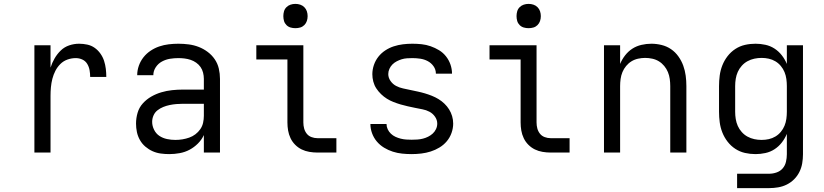

<svg xmlns="http://www.w3.org/2000/svg" viewBox="-20 -785 4240 988"><path d="M157 0V-552H240V-437Q248 -462 261 -484.5Q274 -507 292.5 -525Q311 -543 336 -551.5Q361 -560 387 -560Q408 -560 429 -555.5Q450 -551 467 -539Q484 -527 496.5 -509.5Q509 -492 515.5 -472Q522 -452 524.5 -431Q527 -410 527 -389H444Q444 -406 441 -423.5Q438 -441 429 -456Q420 -471 404 -478.5Q388 -486 370 -486Q348 -486 327 -478.5Q306 -471 290.5 -455.5Q275 -440 265 -420.5Q255 -401 249.5 -379.5Q244 -358 242 -336Q240 -314 240 -293V0Z M851 8Q829 8 807 5Q785 2 765 -7Q745 -16 728 -30.5Q711 -45 700 -64.5Q689 -84 684.5 -105.5Q680 -127 680 -149Q680 -177 688 -204.5Q696 -232 715 -253Q734 -274 758.5 -288Q783 -302 810 -310Q837 -318 865 -321Q893 -324 921 -324H1029V-379Q1029 -395 1025 -411Q1021 -427 1012 -440Q1003 -453 989.5 -462.5Q976 -472 961 -477Q946 -482 930 -484Q914 -486 898 -486Q876 -486 854.5 -482.5Q833 -479 813.5 -468.5Q794 -458 781.5 -439Q769 -420 769 -398H686Q686 -423 694.5 -447Q703 -471 718.5 -490.5Q734 -510 755 -524Q776 -538 799.5 -546Q823 -554 848 -557Q873 -560 898 -560Q925 -560 951.5 -556.5Q978 -553 1002.5 -543.5Q1027 -534 1048.5 -518Q1070 -502 1085 -480Q1100 -458 1106 -432Q1112 -406 1112 -379V0H1029V-90Q1018 -66 998.5 -46.5Q979 -27 955.5 -14.5Q932 -2 905 3Q878 8 851 8ZM882 -65Q901 -65 919 -68Q937 -71 954 -77Q971 -83 985.5 -94Q1000 -105 1010.5 -120Q1021 -135 1025 -153Q1029 -171 1029 -189V-251H921Q904 -251 887 -249.5Q870 -248 853 -244.5Q836 -241 820 -234.5Q804 -228 790.5 -217.5Q777 -207 770 -191Q763 -175 763 -158Q763 -137 773 -117Q783 -97 800.5 -85.5Q818 -74 839.5 -69.5Q861 -65 882 -65Z M1613 0Q1593 0 1572 -3.5Q1551 -7 1532.5 -16Q1514 -25 1499 -40Q1484 -55 1475 -74Q1466 -93 1462.5 -113.5Q1459 -134 1459 -155V-479H1299V-552H1541V-155Q1541 -139 1545 -124Q1549 -109 1558.5 -97Q1568 -85 1583 -79.5Q1598 -74 1613 -74H1711V0ZM1500 -640Q1487 -640 1475 -643.5Q1463 -647 1454 -656Q1445 -665 1441.5 -677Q1438 -689 1438 -702Q1438 -715 1441.5 -727Q1445 -739 1454 -748Q1463 -757 1475 -761Q1487 -765 1500 -765Q1513 -765 1525 -761Q1537 -757 1546 -748Q1555 -739 1559 -727Q1563 -715 1563 -702Q1563 -689 1559 -677Q1555 -665 1546 -656Q1537 -647 1525 -643.5Q1513 -640 1500 -640Z M2098 8Q2074 8 2049.5 5.5Q2025 3 2001.5 -4.5Q1978 -12 1956.5 -25Q1935 -38 1919 -57Q1903 -76 1894.5 -99.5Q1886 -123 1886 -147H1969Q1969 -133 1975 -120Q1981 -107 1991.5 -97Q2002 -87 2015 -81Q2028 -75 2042 -71.5Q2056 -68 2070 -67Q2084 -66 2098 -66Q2113 -66 2127.5 -67Q2142 -68 2156 -71.5Q2170 -75 2183 -81.5Q2196 -88 2206.5 -97.5Q2217 -107 2223.5 -120.5Q2230 -134 2230 -149Q2230 -168 2218.5 -184.5Q2207 -201 2190 -210Q2173 -219 2154 -222.5Q2135 -226 2116 -230Q2097 -234 2078.5 -238Q2060 -242 2041.5 -247.5Q2023 -253 2005 -260Q1987 -267 1971 -277Q1955 -287 1941 -300.5Q1927 -314 1916.5 -330Q1906 -346 1901 -365Q1896 -384 1896 -403Q1896 -427 1904 -450.5Q1912 -474 1927 -493Q1942 -512 1962.5 -525.5Q1983 -539 2006 -546.5Q2029 -554 2053 -557Q2077 -560 2102 -560Q2126 -560 2149.5 -557.5Q2173 -555 2196 -547Q2219 -539 2239.5 -526.5Q2260 -514 2275 -495Q2290 -476 2298 -453Q2306 -430 2306 -406H2223Q2223 -427 2211 -444Q2199 -461 2181 -470.5Q2163 -480 2142.5 -483Q2122 -486 2102 -486Q2088 -486 2074 -485Q2060 -484 2047 -480Q2034 -476 2021.5 -469.5Q2009 -463 1999.5 -453.5Q1990 -444 1984 -431Q1978 -418 1978 -404Q1978 -385 1989.5 -368.5Q2001 -352 2018 -343Q2035 -334 2054 -330Q2073 -326 2091.5 -322Q2110 -318 2129 -314Q2148 -310 2166.5 -304.5Q2185 -299 2202.5 -292Q2220 -285 2236.5 -275Q2253 -265 2267 -251.5Q2281 -238 2291 -222Q2301 -206 2306.5 -187.5Q2312 -169 2312 -149Q2312 -125 2303.5 -101Q2295 -77 2279 -58Q2263 -39 2241.5 -26Q2220 -13 2196.5 -5.5Q2173 2 2148 5Q2123 8 2098 8Z M2813 0Q2793 0 2772 -3.5Q2751 -7 2732.5 -16Q2714 -25 2699 -40Q2684 -55 2675 -74Q2666 -93 2662.5 -113.5Q2659 -134 2659 -155V-479H2499V-552H2741V-155Q2741 -139 2745 -124Q2749 -109 2758.5 -97Q2768 -85 2783 -79.5Q2798 -74 2813 -74H2911V0ZM2700 -640Q2687 -640 2675 -643.5Q2663 -647 2654 -656Q2645 -665 2641.5 -677Q2638 -689 2638 -702Q2638 -715 2641.5 -727Q2645 -739 2654 -748Q2663 -757 2675 -761Q2687 -765 2700 -765Q2713 -765 2725 -761Q2737 -757 2746 -748Q2755 -739 2759 -727Q2763 -715 2763 -702Q2763 -689 2759 -677Q2755 -665 2746 -656Q2737 -647 2725 -643.5Q2713 -640 2700 -640Z M3088 0V-552H3171V-456Q3181 -480 3197 -500.5Q3213 -521 3234 -534.5Q3255 -548 3280.5 -554Q3306 -560 3332 -560Q3358 -560 3384.5 -553.5Q3411 -547 3433 -532Q3455 -517 3471 -494.5Q3487 -472 3496 -447Q3505 -422 3508.5 -395.5Q3512 -369 3512 -342V0H3429V-342Q3429 -360 3426.5 -378.5Q3424 -397 3417 -414Q3410 -431 3398 -445.5Q3386 -460 3370.5 -469.5Q3355 -479 3336.5 -483Q3318 -487 3300 -487Q3282 -487 3263.5 -483Q3245 -479 3229.5 -469.5Q3214 -460 3202 -445.5Q3190 -431 3183 -414Q3176 -397 3173.5 -378.5Q3171 -360 3171 -342V0Z M3773 183V109H3938Q3957 109 3976 102.5Q3995 96 4007.5 81.5Q4020 67 4024.5 47.5Q4029 28 4029 9V-96Q4019 -72 4003 -51.5Q3987 -31 3965.5 -17Q3944 -3 3918.5 2.5Q3893 8 3868 8Q3840 8 3813.5 2Q3787 -4 3764 -19Q3741 -34 3724 -56Q3707 -78 3697 -103.5Q3687 -129 3683.5 -156Q3680 -183 3680 -210V-342Q3680 -369 3683.5 -396Q3687 -423 3697 -448.5Q3707 -474 3724 -496Q3741 -518 3764 -533Q3787 -548 3813.5 -554Q3840 -560 3868 -560Q3893 -560 3918.5 -554.5Q3944 -549 3965.5 -535Q3987 -521 4003 -500.5Q4019 -480 4029 -456V-552H4112V9Q4112 32 4108 55.5Q4104 79 4093.5 100Q4083 121 4066.5 137.5Q4050 154 4029 164.5Q4008 175 3984.5 179Q3961 183 3938 183ZM3899 -65Q3918 -65 3936 -69Q3954 -73 3970 -82.5Q3986 -92 3998 -106.5Q4010 -121 4017 -138Q4024 -155 4026.5 -173.5Q4029 -192 4029 -210V-342Q4029 -360 4026.5 -378.5Q4024 -397 4017 -414Q4010 -431 3998 -445.5Q3986 -460 3970 -469.5Q3954 -479 3936 -483Q3918 -487 3899 -487Q3880 -487 3861.5 -483Q3843 -479 3826.5 -470Q3810 -461 3797 -446.5Q3784 -432 3776.5 -415Q3769 -398 3766 -379.5Q3763 -361 3763 -342V-210Q3763 -191 3766 -172.5Q3769 -154 3776.5 -137Q3784 -120 3797 -105.5Q3810 -91 3826.5 -82Q3843 -73 3861.5 -69Q3880 -65 3899 -65Z"/></svg>

Font: Monocode
Style: Regular
Weight: 400
Designer: Belleve Invis
Foundry: Belleve Invis
Version: Version 16.1.0; ttfautohint (v1.8.4)